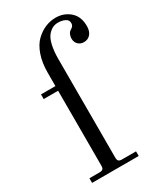

<svg xmlns="http://www.w3.org/2000/svg" viewBox="-183 -789 725 857"><g transform="rotate(-30 179.0 -360.0)"><path d="M27.8 0V-23.9H80.1Q92.3 -23.9 97.2 -28.8Q102.1 -33.7 102.1 -45.9V-432.1H27.8V-456.1H102.1V-524.9Q102.1 -575.7 115.7 -615Q129.4 -654.3 152.1 -676.3Q174.8 -698.2 200.9 -709.2Q227.1 -720.2 254.9 -720.2Q297.4 -720.2 327.6 -693.8Q357.9 -667.5 357.9 -618.2Q357.9 -592.3 345.2 -577.1Q332.5 -562 311 -562Q293.5 -562 281.7 -573.5Q270 -585 270 -604Q270 -614.3 274.7 -624.8Q279.3 -635.3 288.1 -640.1Q304.2 -648.4 304.2 -664.1Q304.2 -681.2 288.3 -688.5Q272.5 -695.8 252.9 -695.8Q237.8 -695.8 224.9 -689.5Q211.9 -683.1 199.7 -668.5Q187.5 -653.8 180.7 -624.3Q173.8 -594.7 173.8 -553.2V-45.9Q173.8 -33.7 178.7 -28.8Q183.6 -23.9 195.8 -23.9H268.1V0Z"/></g></svg>

Font: Flanker Steampunk
Style: Regular
Weight: 400
Designer: Alexey Kryukov, Leonardo Di Lena
Foundry: Alexey Kryukov, Leonardo Di Lena
Version: 1.210